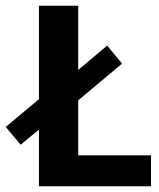

<svg xmlns="http://www.w3.org/2000/svg" viewBox="-67 -650 555 670"><path d="M69 -630H206V-406L307 -491L359 -428L206 -300V-108H460V0H69V-198L5 -145L-47 -207L69 -304Z"/></svg>

Font: Ek Mukta
Style: Bold
Weight: 700
Designer: Girish Dalvi and Yashodeep Gholap
Foundry: Ek Type
Version: Version 2.538;PS 1.002;hotconv 16.6.51;makeotf.lib2.5.65220;